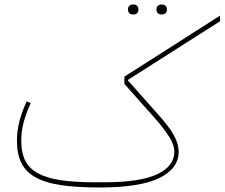

<svg xmlns="http://www.w3.org/2000/svg" viewBox="-20 -817 993 849"><path d="M420 12Q318 12 248.5 1.5Q179 -9 136 -33.5Q93 -58 74 -97.5Q55 -137 55 -194Q55 -237 65.5 -279Q76 -321 98 -369L116 -361Q94 -314 84 -274Q74 -234 74 -194Q74 -143 91 -108Q108 -73 146.5 -51.5Q185 -30 247 -20.5Q309 -11 400 -11H440Q601 -11 676 -47Q751 -83 751 -146Q751 -160 746 -175.5Q741 -191 730 -209Q719 -227 701.5 -250Q684 -273 658 -302L530 -446V-478L953 -748V-723L546 -464V-461L674 -317Q701 -287 719.5 -263Q738 -239 749 -218.5Q760 -198 765 -180.5Q770 -163 770 -146Q770 -72 685 -30Q600 12 420 12ZM693 -753Q684 -753 678 -758.5Q672 -764 672 -775Q672 -786 678 -791.5Q684 -797 693 -797H697Q706 -797 712 -791.5Q718 -786 718 -775Q718 -764 712 -758.5Q706 -753 697 -753ZM567 -753Q558 -753 552 -758.5Q546 -764 546 -775Q546 -786 552 -791.5Q558 -797 567 -797H571Q580 -797 586 -791.5Q592 -786 592 -775Q592 -764 586 -758.5Q580 -753 571 -753Z"/></svg>

Font: IBM Plex Sans Arabic Thin
Style: Regular
Weight: 100
Designer: Mike Abbink, Paul van der Laan, Pieter van Rosmalen, Wael Morcos, Khajak Apelian
Foundry: Bold Monday
Version: Version 1.101